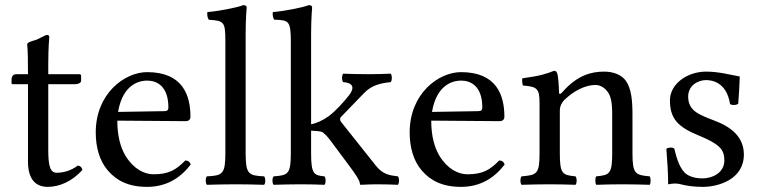

<svg xmlns="http://www.w3.org/2000/svg" viewBox="-20 -718 2958 748"><path d="M43 -429C29 -429 25 -417 25 -409V-396C25 -391 26 -390 30 -390H89V-89C89 -18 120 10 166 10C212 10 262 -12 301 -56C299 -66 293 -72 283 -73C257 -53 227 -45 201 -45C174 -45 168 -75 168 -137V-390H272C282 -390 296 -394 296 -403V-423C296 -427 293 -429 288 -429H168V-468C168 -533 172 -573 172 -573C172 -579 169 -582 164 -582C160 -582 151 -578 142 -573C131 -567 121 -562 108 -559C96 -555 86 -552 86 -545C86 -533 89 -540 89 -429Z M702 -93C665 -55 636 -39 578 -39C542 -39 500 -60 469 -111C449 -144 437 -190 437 -248L703 -246C715 -246 722 -252 722 -263C722 -347 692 -437 553 -437C466 -437 353 -354 353 -202C353 -146 367 -92 400 -54C434 -14 481 10 553 10C629 10 683 -25 723 -77C720 -87 714 -92 702 -93ZM440 -282C459 -395 529 -404 553 -404C591 -404 636 -383 636 -299C636 -290 632 -285 621 -285Z M858 -122C858 -39 847 -34 786 -31C780 -25 780 -4 786 2C821 1 858 0 898 0C938 0 976 1 1009 2C1015 -4 1015 -25 1009 -31C948 -34 937 -39 937 -122V-583C937 -648 941 -688 941 -688C941 -695 937 -698 928 -698C903 -688 828 -674 788 -671C786 -663 788 -647 794 -641C852 -637 858 -634 858 -559Z M1113 -122C1113 -39 1102 -35 1046 -31C1040 -25 1040 -4 1046 2C1079 1 1113 0 1153 0C1188 0 1221 1 1244 2C1250 -4 1250 -25 1244 -31C1203 -35 1192 -39 1192 -122V-209C1211 -208 1225 -207 1235 -204C1246 -196 1255 -187 1267 -171L1340 -73C1369 -34 1381 -15 1382 -3C1382 0 1383 2 1386 2C1406 1 1428 0 1448 0C1479 0 1510 1 1530 2C1536 -4 1536 -25 1530 -31C1496 -35 1471 -39 1444 -73L1312 -239C1308 -244 1305 -248 1305 -253C1305 -257 1305 -259 1309 -263L1397 -354C1427 -386 1462 -394 1502 -398C1508 -404 1508 -425 1502 -431C1479 -430 1451 -429 1415 -429C1377 -429 1340 -430 1317 -431C1311 -425 1311 -404 1317 -398C1373 -394 1349 -359 1340 -347C1317 -318 1286 -284 1260 -265C1238 -249 1211 -237 1192 -234V-583C1192 -648 1196 -688 1196 -688C1196 -695 1192 -698 1183 -698C1158 -688 1083 -674 1043 -671C1041 -663 1043 -647 1049 -641C1052 -641 1055 -641 1058 -641C1102 -638 1113 -638 1113 -559Z M1925 -93C1888 -55 1859 -39 1801 -39C1765 -39 1723 -60 1692 -111C1672 -144 1660 -190 1660 -248L1926 -246C1938 -246 1945 -252 1945 -263C1945 -347 1915 -437 1776 -437C1689 -437 1576 -354 1576 -202C1576 -146 1590 -92 1623 -54C1657 -14 1704 10 1776 10C1852 10 1906 -25 1946 -77C1943 -87 1937 -92 1925 -93ZM1663 -282C1682 -395 1752 -404 1776 -404C1814 -404 1859 -383 1859 -299C1859 -290 1855 -285 1844 -285Z M2170 -358C2164 -351 2158 -349 2158 -358C2157 -385 2155 -424 2150 -434C2148 -439 2146 -442 2138 -442C2110 -431 2084 -422 2015 -413C2013 -407 2015 -391 2017 -385C2071 -380 2082 -375 2082 -317V-122C2082 -40 2072 -36 2012 -31C2006 -25 2006 -4 2012 2C2042 1 2082 0 2122 0C2162 0 2192 1 2222 2C2228 -4 2228 -25 2222 -31C2171 -36 2161 -40 2161 -122V-286C2161 -307 2170 -319 2178 -328C2216 -365 2261 -387 2300 -387C2320 -387 2341 -374 2353 -351C2363 -331 2365 -304 2365 -274V-122C2365 -40 2355 -36 2303 -31C2298 -25 2298 -4 2303 2C2333 1 2365 0 2405 0C2445 0 2481 1 2511 2C2516 -4 2516 -25 2511 -31C2455 -36 2444 -40 2444 -122V-271C2444 -326 2440 -374 2417 -405C2400 -427 2369 -439 2334 -439C2285 -439 2229 -426 2170 -358Z M2576 -138C2580 -89 2583 -42 2583 0C2593 -2 2603 -3 2608 -3C2615 -3 2621 -3 2628 -1C2655 6 2682 10 2719 10C2775 10 2878 -17 2878 -116C2878 -184 2829 -224 2761 -249C2701 -272 2661 -287 2661 -342C2661 -383 2697 -406 2731 -406C2753 -406 2811 -398 2824 -313C2830 -307 2850 -308 2856 -314C2859 -350 2861 -387 2862 -420C2831 -425 2783 -439 2731 -439C2657 -439 2590 -391 2590 -327C2590 -254 2623 -223 2700 -191C2783 -157 2802 -136 2802 -93C2802 -44 2754 -23 2717 -23C2678 -23 2656 -36 2646 -47C2624 -70 2613 -114 2607 -139C2601 -145 2582 -144 2576 -138Z"/></svg>

Font: Libertinus Serif
Style: Regular
Weight: 400
Designer: Philipp H. Poll, Khaled Hosny
Foundry: Caleb Maclennan
Version: Version 7.050;RELEASE